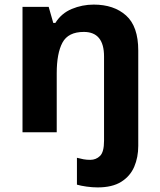

<svg xmlns="http://www.w3.org/2000/svg" viewBox="-20 -576 697 836"><path d="M405 240Q382 240 357 236.5Q332 233 315 228V111Q330 115 343.5 117.5Q357 120 373 120Q398 120 415.5 103Q433 86 433 37V-330Q433 -437 345 -437Q277 -437 252 -390.5Q227 -344 227 -257V0H78V-546H192L212 -476H221Q247 -518 292.5 -537Q338 -556 388 -556Q476 -556 529 -508.5Q582 -461 582 -356V59Q582 109 564.5 150Q547 191 508 215.5Q469 240 405 240Z"/></svg>

Font: Noto Sans Gurmukhi UI
Style: Bold
Weight: 700
Designer: Jelle Bosma - Monotype Design Team
Foundry: Monotype Imaging Inc.
Version: Version 2.004; ttfautohint (v1.8.4.7-5d5b)